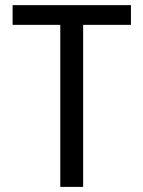

<svg xmlns="http://www.w3.org/2000/svg" viewBox="-20 -731 561 751"><path d="M492.2 -633.8H305.2V0H215.8V-633.8H29.3V-710.9H492.2Z"/></svg>

Font: MAUL Condensed
Style: Condensed Regular
Weight: 400
Designer: MAUL
Version: Version 1.0; 2020; ttfautohint (v1.8.3)